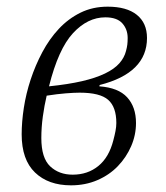

<svg xmlns="http://www.w3.org/2000/svg" viewBox="-20 -544 497 576"><path d="M193 12Q125 12 85 -26.5Q45 -65 45 -141Q45 -178 51.5 -220.5Q58 -263 72 -305.5Q86 -348 107 -387.5Q128 -427 156.5 -457.5Q185 -488 221.5 -506Q258 -524 303 -524Q360 -524 390.5 -499.5Q421 -475 421 -430Q421 -325 279 -289L278 -285Q335 -281 361.5 -252Q388 -223 388 -175Q388 -139 373.5 -105.5Q359 -72 333.5 -45.5Q308 -19 272 -3.5Q236 12 193 12ZM198 -20Q243 -20 275 -46Q307 -72 320 -123Q324 -138 326.5 -151Q329 -164 329 -175Q329 -223 304.5 -244.5Q280 -266 219 -266Q203 -266 177.5 -264Q152 -262 120 -257Q113 -227 108.5 -194.5Q104 -162 104 -130Q104 -70 130.5 -45Q157 -20 198 -20ZM296 -492Q243 -492 199 -444.5Q155 -397 127 -285Q185 -291 226 -300.5Q267 -310 295 -323.5Q323 -337 338 -354Q353 -371 358 -391Q361 -402 362 -410.5Q363 -419 363 -430Q363 -456 347 -474Q331 -492 296 -492Z"/></svg>

Font: IBM Plex Serif Light
Style: Italic
Weight: 300
Italic angle: -14°
Designer: Mike Abbink, Paul van der Laan, Pieter van Rosmalen
Foundry: Bold Monday
Version: Version 3.001